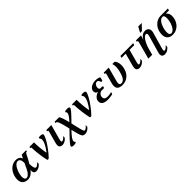

<svg xmlns="http://www.w3.org/2000/svg" viewBox="448 -2552 4597 4597"><g transform="rotate(-45 2746.5 -254.0)"><path d="M526.9 -58.6Q538.1 -58.6 551.8 -65.2Q565.4 -71.8 579.6 -82.3Q593.8 -92.8 606.7 -106.2Q619.6 -119.6 629.4 -133.3V-77.1Q613.3 -55.7 593.8 -39.3Q574.2 -22.9 553.2 -12Q532.2 -1 510.7 4.9Q489.3 10.7 469.2 10.7Q444.8 10.7 428.5 3.9Q412.1 -2.9 402.3 -14.6Q392.6 -26.4 388.4 -42Q384.3 -57.6 384.3 -75.7Q384.3 -83.5 384.3 -92Q384.3 -100.6 385.3 -109.4Q359.4 -76.2 334 -53.2Q308.6 -30.3 283.7 -16.1Q258.8 -2 233.9 4.4Q209 10.7 184.6 10.7Q141.1 10.7 106.4 -1Q71.8 -12.7 47.6 -35.4Q23.4 -58.1 10.5 -91.8Q-2.4 -125.5 -2.4 -168.9Q-2.4 -214.4 7.6 -259Q17.6 -303.7 36.1 -343.8Q54.7 -383.8 81.5 -417.7Q108.4 -451.7 142.1 -476.6Q175.8 -501.5 216.1 -515.4Q256.3 -529.3 301.3 -529.3Q333 -529.3 357.7 -522Q382.3 -514.6 400.6 -501.7Q418.9 -488.8 431.6 -470.9Q444.3 -453.1 452.1 -432.6Q464.4 -457 475.1 -479.2Q485.8 -501.5 494.6 -518.6H644.5L634.8 -481.9H621.1Q610.8 -481.9 603.8 -476.8Q596.7 -471.7 589.4 -456.1Q557.6 -389.6 526.6 -333.7Q495.6 -277.8 467.8 -232.9Q468.3 -201.2 470.9 -170.2Q473.6 -139.2 480 -114.3Q486.3 -89.4 497.6 -74Q508.8 -58.6 526.9 -58.6ZM401.9 -336.9Q401.9 -370.1 396.7 -396.5Q391.6 -422.9 380.9 -440.9Q370.1 -459 353.5 -468.5Q336.9 -478 314.5 -478Q288.6 -478 264.2 -461.4Q239.7 -444.8 218.3 -417.5Q196.8 -390.1 179.2 -355Q161.6 -319.8 148.7 -282.7Q135.7 -245.6 128.7 -209.5Q121.6 -173.3 121.6 -144.5Q121.6 -112.8 126.5 -92.5Q131.3 -72.3 139.9 -60.5Q148.4 -48.8 160.2 -44.4Q171.9 -40 186 -40Q201.7 -40 219.5 -48.1Q237.3 -56.2 256.1 -73.5Q274.9 -90.8 294.2 -118.2Q313.5 -145.5 332.5 -184.6Q338.4 -196.3 345.9 -212.2Q353.5 -228 362.3 -246.6Q371.1 -265.1 381.1 -285.9Q391.1 -306.6 401.9 -328.1Z M780.3 -467.3Q780.3 -475.6 776.1 -478.8Q772 -481.9 764.6 -481.9H749L758.8 -518.6H910.6Q910.6 -466.3 913.8 -413.1Q917 -359.9 922.1 -310.3Q927.2 -260.7 933.1 -218Q939 -175.3 944.8 -144Q945.8 -138.2 951.2 -138.2Q956.1 -138.2 959 -143.1Q1031.2 -240.2 1063.7 -309.3Q1096.2 -378.4 1096.2 -421.9Q1096.2 -443.4 1091.8 -455.1Q1087.4 -466.8 1081.8 -473.9Q1076.2 -481 1071.8 -485.6Q1067.4 -490.2 1067.4 -497.6Q1067.9 -504.9 1070.3 -510Q1072.8 -515.1 1079.3 -518.3Q1085.9 -521.5 1097.7 -522.9Q1109.4 -524.4 1129.4 -524.4Q1140.1 -524.4 1153.6 -522.9Q1167 -521.5 1178.7 -517.6Q1190.4 -513.7 1198.2 -505.9Q1206.1 -498 1206.1 -485.8Q1206.1 -465.8 1193.1 -433.1Q1180.2 -400.4 1158 -359.4Q1135.7 -318.4 1105.7 -272Q1075.7 -225.6 1041.3 -179Q1006.8 -132.3 970 -87.6Q933.1 -43 897 -5.9Q891.6 -0.5 882.1 5.1Q872.6 10.7 862.3 10.7Q851.1 10.7 845.5 4.4Q839.8 -2 838.4 -7.3Q830.6 -39.6 823.2 -77.4Q815.9 -115.2 809.3 -156.2Q802.7 -197.3 797.6 -239.3Q792.5 -281.2 788.6 -321.8Q784.7 -362.3 782.5 -399.4Q780.3 -436.5 780.3 -467.3Z M1345.7 -433.6Q1351.1 -454.1 1351.1 -463.9Q1351.1 -474.6 1346.2 -478.3Q1341.3 -481.9 1332.5 -481.9H1318.8L1328.6 -518.6H1498L1399.9 -157.2Q1391.6 -126.5 1388.7 -109.6Q1385.7 -92.8 1385.7 -85.9Q1385.7 -71.3 1392.1 -64.9Q1398.4 -58.6 1408.7 -58.6Q1419.9 -58.6 1433.6 -65.2Q1447.3 -71.8 1461.4 -82.3Q1475.6 -92.8 1488.5 -106.2Q1501.5 -119.6 1511.2 -133.3V-77.1Q1495.1 -55.7 1475.6 -39.3Q1456.1 -22.9 1435.1 -12Q1414.1 -1 1392.6 4.9Q1371.1 10.7 1351.1 10.7Q1333.5 10.7 1316.4 6.1Q1299.3 1.5 1285.9 -8.3Q1272.5 -18.1 1264.4 -33.2Q1256.3 -48.3 1256.3 -68.8Q1256.3 -89.8 1258.8 -106.9Q1261.2 -124 1266.6 -143.6Z M1957.5 130.9Q1963.4 138.7 1975.6 138.7Q1986.8 138.7 2000.5 132.1Q2014.2 125.5 2028.3 115Q2042.5 104.5 2055.4 91.1Q2068.4 77.6 2078.1 64V120.1Q2045.4 163.1 2004.2 185.5Q1962.9 208 1922.4 208Q1887.7 208 1866.9 196.3Q1846.2 184.6 1836.4 167.5Q1815.4 130.9 1797.6 64Q1779.8 -2.9 1757.8 -97.2Q1713.9 -51.3 1683.3 -15.9Q1652.8 19.5 1633.8 47.4Q1614.7 75.2 1606.4 96.7Q1598.1 118.2 1598.1 136.7Q1598.1 145 1601.8 150.6Q1605.5 156.2 1609.9 160.6Q1614.3 165 1617.9 168.9Q1621.6 172.9 1621.6 177.2Q1621.6 192.9 1597.7 199.5Q1573.7 206.1 1534.7 206.1Q1523.9 206.1 1512 204.8Q1500 203.6 1490 200Q1480 196.3 1473.4 189.2Q1466.8 182.1 1466.8 170.9Q1466.8 161.6 1478.3 143.3Q1489.7 125 1509.5 100.6Q1529.3 76.2 1556.4 46.4Q1583.5 16.6 1614.5 -16.1Q1645.5 -48.8 1679 -83Q1712.4 -117.2 1745.6 -150.9Q1725.1 -242.7 1708.7 -305.9Q1692.4 -369.1 1677.7 -408.2Q1663.1 -447.3 1648.9 -464.6Q1634.8 -481.9 1618.7 -481.9H1600.6L1611.8 -518.6H1752Q1771.5 -518.6 1795.9 -455.1Q1820.3 -391.6 1852.5 -260.7Q1887.2 -298.3 1911.1 -327.9Q1935.1 -357.4 1949.7 -381.1Q1964.4 -404.8 1970.9 -423.3Q1977.5 -441.9 1977.5 -457.5Q1977.5 -465.8 1973.9 -471.4Q1970.2 -477.1 1965.8 -481.4Q1961.4 -485.8 1957.8 -489.7Q1954.1 -493.7 1954.1 -498Q1954.1 -513.7 1978 -520.3Q2002 -526.9 2041 -526.9Q2051.8 -526.9 2063.7 -525.6Q2075.7 -524.4 2085.7 -520.8Q2095.7 -517.1 2102.3 -510Q2108.9 -502.9 2108.9 -491.7Q2108.9 -481.4 2098.1 -463.4Q2087.4 -445.3 2068.8 -422.1Q2050.3 -398.9 2025.9 -372.1Q2001.5 -345.2 1974.6 -316.9Q1947.8 -288.6 1919.7 -260.3Q1891.6 -231.9 1865.7 -206.1Q1868.2 -195.3 1870.6 -184.8Q1873 -174.3 1875.5 -163.1Q1887.2 -113.3 1897.9 -65.4Q1908.7 -17.6 1918.9 22Q1929.2 61.5 1939 90.3Q1948.7 119.1 1957.5 130.9Z M2222.7 -467.3Q2222.7 -475.6 2218.5 -478.8Q2214.4 -481.9 2207 -481.9H2191.4L2201.2 -518.6H2353Q2353 -466.3 2356.2 -413.1Q2359.4 -359.9 2364.5 -310.3Q2369.6 -260.7 2375.5 -218Q2381.3 -175.3 2387.2 -144Q2388.2 -138.2 2393.6 -138.2Q2398.4 -138.2 2401.4 -143.1Q2473.6 -240.2 2506.1 -309.3Q2538.6 -378.4 2538.6 -421.9Q2538.6 -443.4 2534.2 -455.1Q2529.8 -466.8 2524.2 -473.9Q2518.6 -481 2514.2 -485.6Q2509.8 -490.2 2509.8 -497.6Q2510.3 -504.9 2512.7 -510Q2515.1 -515.1 2521.7 -518.3Q2528.3 -521.5 2540 -522.9Q2551.8 -524.4 2571.8 -524.4Q2582.5 -524.4 2595.9 -522.9Q2609.4 -521.5 2621.1 -517.6Q2632.8 -513.7 2640.6 -505.9Q2648.4 -498 2648.4 -485.8Q2648.4 -465.8 2635.5 -433.1Q2622.6 -400.4 2600.3 -359.4Q2578.1 -318.4 2548.1 -272Q2518.1 -225.6 2483.6 -179Q2449.2 -132.3 2412.4 -87.6Q2375.5 -43 2339.4 -5.9Q2334 -0.5 2324.5 5.1Q2314.9 10.7 2304.7 10.7Q2293.5 10.7 2287.8 4.4Q2282.2 -2 2280.8 -7.3Q2272.9 -39.6 2265.6 -77.4Q2258.3 -115.2 2251.7 -156.2Q2245.1 -197.3 2240 -239.3Q2234.9 -281.2 2231 -321.8Q2227.1 -362.3 2224.9 -399.4Q2222.7 -436.5 2222.7 -467.3Z M3002.9 -481.9Q2973.1 -481.9 2949.7 -462.6Q2926.3 -443.4 2913.6 -395.5Q2908.7 -377.4 2908.7 -362.8Q2908.7 -346.2 2914.1 -335.4Q2919.4 -324.7 2928 -318.4Q2936.5 -312 2946.5 -309.6Q2956.5 -307.1 2965.8 -307.1Q2972.7 -308.6 2980.7 -309.8Q2988.8 -311 2996.6 -311Q3010.3 -311 3020.3 -304.7Q3030.3 -298.3 3030.3 -286.1Q3030.3 -275.4 3025.9 -268.1Q3021.5 -260.7 3014.6 -256.3Q3007.8 -252 2999.5 -250Q2991.2 -248 2983.4 -248Q2975.6 -248 2967.8 -249.3Q2960 -250.5 2952.6 -252.9Q2923.8 -252.9 2900.6 -243.2Q2877.4 -233.4 2861.1 -216.3Q2844.7 -199.2 2835.7 -176.5Q2826.7 -153.8 2826.7 -127.4Q2826.7 -103 2835.7 -87.4Q2844.7 -71.8 2860.6 -62.3Q2876.5 -52.7 2897.9 -49.1Q2919.4 -45.4 2944.3 -45.4Q2981 -45.4 3012 -51.3Q3043 -57.1 3067.9 -65.4L3053.2 -11.2Q3040.5 -6.8 3021.2 -2.9Q3002 1 2979.2 3.9Q2956.5 6.8 2932.4 8.8Q2908.2 10.7 2885.7 10.7Q2835 10.7 2798.3 1Q2761.7 -8.8 2738.3 -25.9Q2714.8 -43 2703.9 -66.9Q2692.9 -90.8 2692.9 -118.7Q2692.9 -141.1 2699.2 -163.6Q2703.6 -179.7 2716.3 -199.2Q2729 -218.8 2748.5 -236.3Q2768.1 -253.9 2793.9 -267.6Q2819.8 -281.2 2851.1 -285.6Q2836.9 -289.1 2823.7 -296.4Q2810.5 -303.7 2800.5 -314.7Q2790.5 -325.7 2784.4 -340.3Q2778.3 -355 2778.3 -374Q2778.3 -404.3 2793.7 -432.4Q2809.1 -460.4 2838.4 -481.9Q2867.7 -503.4 2909.7 -516.4Q2951.7 -529.3 3005.4 -529.3Q3023.9 -529.3 3046.6 -526.4Q3069.3 -523.4 3089.1 -518.3Q3108.9 -513.2 3122.1 -506.1Q3135.3 -499 3135.3 -490.2Q3135.3 -488.3 3134.8 -486.8L3121.6 -433.1Q3117.7 -416 3112.1 -407.7Q3106.4 -399.4 3091.3 -399.4Q3079.6 -399.4 3073.7 -405.5Q3067.9 -411.6 3064 -420.9Q3060.1 -430.2 3056.9 -440.7Q3053.7 -451.2 3047.9 -460.4Q3042 -469.7 3031.5 -475.8Q3021 -481.9 3002.9 -481.9Z M3290 -433.6Q3292.5 -443.8 3293.9 -451.4Q3295.4 -459 3295.4 -464.4Q3295.4 -474.6 3290.8 -478.3Q3286.1 -481.9 3277.3 -481.9H3263.7L3273.4 -518.6H3442.4L3349.6 -173.3Q3343.8 -151.4 3339.8 -130.9Q3335.9 -110.4 3335.9 -93.3Q3335.9 -68.4 3347.2 -53Q3358.4 -37.6 3388.2 -37.6Q3417 -37.6 3441.2 -49.3Q3465.3 -61 3485.4 -86.4Q3505.4 -111.8 3522.5 -151.6Q3539.6 -191.4 3554.7 -247.6Q3558.6 -261.7 3563 -280.5Q3567.4 -299.3 3571.3 -320.8Q3575.2 -342.3 3577.6 -366.2Q3580.1 -390.1 3580.1 -414.6Q3580.1 -441.4 3576.2 -467.5Q3572.3 -493.7 3563.5 -518.6H3642.1Q3668.9 -493.2 3684.3 -447.8Q3699.7 -402.3 3699.7 -344.7Q3699.7 -318.4 3696.3 -291Q3692.9 -263.7 3685.1 -235.4Q3666 -164.1 3632.1 -116.7Q3598.1 -69.3 3556.6 -41Q3515.1 -12.7 3470.2 -1Q3425.3 10.7 3383.8 10.7Q3215.3 10.7 3215.3 -121.6Q3215.3 -155.8 3226.1 -195.8Z M3823.7 -467.3 3837.4 -518.6H4269.5L4255.9 -467.3H4095.7L4011.7 -157.2Q4003.4 -126.5 4000.5 -109.6Q3997.6 -92.8 3997.6 -85.9Q3997.6 -71.3 4003.9 -64.9Q4010.3 -58.6 4020.5 -58.6Q4031.7 -58.6 4045.4 -65.2Q4059.1 -71.8 4073.2 -82.3Q4087.4 -92.8 4100.3 -106.2Q4113.3 -119.6 4123 -133.3V-77.1Q4106.9 -55.7 4087.4 -39.3Q4067.9 -22.9 4046.9 -12Q4025.9 -1 4004.4 4.9Q3982.9 10.7 3962.9 10.7Q3945.3 10.7 3928.2 6.1Q3911.1 1.5 3897.7 -8.3Q3884.3 -18.1 3876.2 -33.2Q3868.2 -48.3 3868.2 -68.8Q3868.2 -89.8 3870.6 -106.9Q3873 -124 3878.4 -143.6L3965.3 -467.3Z M4673.3 40.5Q4664.6 71.8 4661.9 88.4Q4659.2 105 4659.2 111.8Q4659.2 126.5 4665.5 132.8Q4671.9 139.2 4682.1 139.2Q4693.4 139.2 4707 132.6Q4720.7 126 4734.9 115.5Q4749 105 4762 91.6Q4774.9 78.1 4784.7 64.5V120.6Q4768.6 142.1 4749 158.4Q4729.5 174.8 4708.5 185.8Q4687.5 196.8 4666 202.6Q4644.5 208.5 4624.5 208.5Q4597.2 208.5 4578.6 201.7Q4560.1 194.8 4548.8 183.1Q4537.6 171.4 4533 155.8Q4528.3 140.1 4528.3 122.1Q4528.3 106 4531.5 88.6Q4534.7 71.3 4540 54.2L4657.2 -353Q4662.6 -373 4665.8 -388.4Q4668.9 -403.8 4668.9 -415.5Q4668.9 -437 4659.2 -446.3Q4649.4 -455.6 4630.9 -455.6Q4608.9 -455.6 4582.3 -432.9Q4555.7 -410.2 4528.8 -368.7Q4502 -327.1 4476.8 -269Q4451.7 -210.9 4433.1 -140.1L4396 0H4265.1L4381.3 -433.6Q4386.7 -454.1 4386.7 -463.9Q4386.7 -474.6 4381.8 -478.3Q4377 -481.9 4368.2 -481.9H4354.5L4364.3 -518.6H4533.7L4521.5 -473.1Q4519 -463.4 4512.5 -444.1Q4505.9 -424.8 4495.1 -398.4Q4517.6 -436.5 4540 -461.9Q4562.5 -487.3 4585.2 -502.2Q4607.9 -517.1 4630.4 -523.2Q4652.8 -529.3 4675.8 -529.3Q4703.6 -529.3 4725.8 -521.2Q4748 -513.2 4763.4 -498Q4778.8 -482.9 4787.1 -461.7Q4795.4 -440.4 4795.4 -414.1Q4795.4 -387.2 4786.6 -356ZM4638.2 -715.8H4756.8L4622.1 -574.7H4561Z M5321.8 -467.3Q5353.5 -444.8 5372.1 -405.8Q5390.6 -366.7 5390.6 -319.3Q5390.6 -254.9 5368.9 -195.3Q5347.2 -135.7 5307.4 -89.8Q5267.6 -43.9 5211.2 -16.6Q5154.8 10.7 5085.9 10.7Q5043.9 10.7 5009.5 -0.7Q4975.1 -12.2 4950.4 -35.6Q4925.8 -59.1 4912.4 -94.2Q4898.9 -129.4 4898.9 -176.3Q4898.9 -252.4 4923.8 -315.4Q4948.7 -378.4 4990 -423.6Q5031.2 -468.8 5084.7 -493.7Q5138.2 -518.6 5194.8 -518.6H5445.3L5431.6 -467.3ZM5265.6 -371.6Q5265.6 -386.7 5264.2 -401.4Q5262.7 -416 5258.5 -428.5Q5254.4 -440.9 5247.8 -450.9Q5241.2 -460.9 5231 -467.3H5203.6Q5177.7 -467.3 5154.1 -451.7Q5130.4 -436 5110.1 -409.9Q5089.8 -383.8 5073.5 -349.9Q5057.1 -315.9 5045.7 -279.3Q5034.2 -242.7 5027.8 -206.3Q5021.5 -169.9 5021.5 -138.7Q5021.5 -85.9 5037.8 -62.3Q5054.2 -38.6 5085.4 -38.6Q5110.4 -38.6 5133.3 -53.2Q5156.2 -67.9 5176.3 -92.8Q5196.3 -117.7 5212.9 -150.9Q5229.5 -184.1 5241.2 -220.9Q5252.9 -257.8 5259.3 -296.6Q5265.6 -335.4 5265.6 -371.6Z"/></g></svg>

Font: Arian AMU Serif
Style: Bold Italic
Weight: 700
Italic angle: -15°
Designer: Ruben Hakobyan (Tarumian)
Foundry: Ruben Hakobyan (Tarumian)
Version: Version 1.002